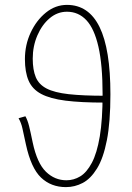

<svg xmlns="http://www.w3.org/2000/svg" viewBox="-20 -754 540 786"><path d="M250 12Q189 12 148 -27Q107 -66 86 -163Q77 -204 72 -227.5Q67 -251 56 -270L84 -278Q93 -262 99 -238Q105 -214 114 -170Q132 -86 168 -51Q204 -16 252 -16Q282 -16 308.5 -32Q335 -48 356 -87.5Q377 -127 388.5 -195.5Q400 -264 400 -368Q400 -488 383 -562.5Q366 -637 333.5 -671.5Q301 -706 254 -706Q215 -706 183.5 -679.5Q152 -653 133 -609Q114 -565 114 -514Q114 -468 126.5 -438Q139 -408 171 -391.5Q203 -375 261 -368.5Q319 -362 410 -362L408 -334Q311 -334 248 -342Q185 -350 148.5 -369.5Q112 -389 97 -424Q82 -459 82 -512Q82 -570 105.5 -620.5Q129 -671 168 -702.5Q207 -734 254 -734Q343 -734 387.5 -643.5Q432 -553 432 -368Q432 -254 417.5 -180Q403 -106 377 -64Q351 -22 318.5 -5Q286 12 250 12Z"/></svg>

Font: Source Sans 3 VF
Style: Regular
Weight: 200
Designer: Paul D. Hunt
Foundry: Adobe
Version: Version 3.046;hotconv 1.0.118;makeotfexe 2.5.65603